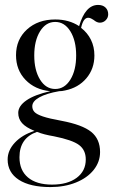

<svg xmlns="http://www.w3.org/2000/svg" viewBox="-20 -513 459 779"><path d="M309 -400Q335 -380 349 -351.5Q363 -323 363 -288Q363 -234 330.5 -195.5Q298 -157 244 -146Q232 -143 220 -143Q168 -134 139.5 -118Q111 -102 111 -82Q111 -68 120 -58.5Q129 -49 154 -40.5Q179 -32 229 -23Q314 -7 350 22Q386 51 386 104Q386 144 360 176.5Q334 209 288 227.5Q242 246 185 246Q102 246 56.5 216.5Q11 187 11 134Q11 97 40.5 65.5Q70 34 120 18Q85 4 69.5 -13.5Q54 -31 54 -55Q54 -83 87.5 -106Q121 -129 184 -143Q122 -149 83.5 -189Q45 -229 45 -289Q45 -353 89.5 -393.5Q134 -434 204 -434Q260 -434 301 -407Q326 -493 378 -493Q397 -493 408 -482.5Q419 -472 419 -455Q419 -441 409 -431Q399 -421 385 -421Q373 -421 360 -432Q358 -433 351.5 -437Q345 -441 338 -441Q318 -441 309 -400ZM289 -288Q289 -348 265.5 -386Q242 -424 204 -424Q166 -424 142.5 -386Q119 -348 119 -288Q119 -228 142.5 -190Q166 -152 204 -152Q242 -152 265.5 -190Q289 -228 289 -288ZM199 40Q157 33 130 22Q59 47 59 125Q59 178 93.5 207Q128 236 191 236Q254 236 291 208.5Q328 181 328 134Q328 96 301 75.5Q274 55 199 40Z"/></svg>

Font: Libre Caslon Display
Style: Regular
Weight: 400
Designer: Pablo Impallari, Rodrigo Fuenzalida
Foundry: Pablo Impallari, Rodrigo Fuenzalida
Version: Version 1.100; ttfautohint (v1.6) -l 8 -r 50 -G 200 -x 14 -D